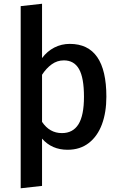

<svg xmlns="http://www.w3.org/2000/svg" viewBox="-20 -792 655 1033"><path d="M206.2 -479.5Q233.8 -516.4 272.3 -536.2Q310.8 -555.9 355.4 -555.9Q552.3 -555.9 552.3 -271.8Q552.3 -187.7 528.5 -123.3Q504.6 -59 457.7 -22.6Q410.8 13.8 343.6 13.8Q258.5 13.8 206.2 -46.2V208.2L91.3 221V-759L206.2 -771.8ZM206.2 -389.7V-136.4Q246.7 -75.9 313.3 -75.9Q372.3 -75.9 402.1 -123.3Q431.8 -170.8 431.8 -271.3Q431.8 -373.8 405.1 -420.5Q378.5 -467.2 323.6 -467.2Q287.7 -467.2 258.2 -445.9Q228.7 -424.6 206.2 -389.7Z"/></svg>

Font: Fira Code Fixed Medium
Style: Regular
Weight: 500
Monospace: yes
Designer: Carrois Corporate, Edenspiekermann AG, Nikita Prokopov
Foundry: Carrois Corporate, Edenspiekermann AG, Nikita Prokopov
Version: Version 5.002